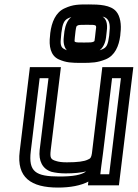

<svg xmlns="http://www.w3.org/2000/svg" viewBox="-20 -812 622 867"><path d="M242 35C297 35 345 26 379 8L377 25H402H492H517L520 0L579 -484L582 -509H557H467H442L439 -484L395 -119C392 -101 389 -96 376 -91C360 -83 330 -79 282 -79C260 -79 245 -81 233 -85C209 -92 205 -99 209 -134L252 -484L255 -509H230H140H115L112 -484L69 -129C54 -10 120 35 242 35ZM445 -119 453 -184 486 -459H526L473 -25H433L437 -59L445 -119ZM248 -15C140 -15 108 -37 119 -129L159 -459H199L159 -134C154 -86 171 -49 213 -36C229 -32 251 -29 276 -29C313 -29 345 -32 369 -38C348 -22 311 -15 248 -15ZM524 -663C529 -701 523 -739 505 -760C480 -790 427 -792 381 -792C335 -792 310 -792 273 -775C231 -757 213 -711 207 -663L206 -651C200 -604 208 -561 245 -544C279 -529 302 -528 349 -528C395 -528 420 -529 457 -544C499 -561 517 -604 523 -651L524 -663ZM360 -620C335 -620 324 -620 319 -623C316 -625 316 -625 318 -644L321 -671C324 -692 325 -694 329 -696C334 -700 344 -700 370 -700C420 -700 416 -701 412 -671L409 -644C407 -625 407 -626 403 -624C396 -620 385 -620 360 -620ZM302 -735C285 -722 275 -698 271 -671L268 -644C265 -619 270 -598 282 -585C279 -586 275 -588 271 -590C254 -598 251 -612 256 -651L257 -663C262 -704 269 -721 289 -730C294 -732 298 -734 302 -735ZM430 -585C446 -597 456 -619 459 -644L462 -671C467 -707 459 -727 443 -737C453 -735 460 -731 465 -725C475 -713 478 -694 474 -663L473 -651C468 -612 462 -598 443 -590C438 -588 434 -586 430 -585Z"/></svg>

Font: Gamestation Text Outline
Style: Italic
Weight: 400
Designer: Jonas Hecksher
Foundry: Jonas Hecksher, Playtypeª, e-types AS
Version: Version 1.003